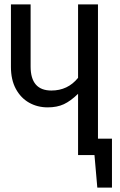

<svg xmlns="http://www.w3.org/2000/svg" viewBox="-20 -709 547 878"><path d="M492 -75V149H425L412 0H337V-280Q303 -247 272 -232.5Q241 -218 198 -218Q151 -218 113 -239.5Q75 -261 52.5 -302.5Q30 -344 30 -403V-689H120V-405Q120 -295 215 -295Q290 -295 337 -353V-689H428V-75Z"/></svg>

Font: Fira Sans Extra Condensed
Style: Regular
Weight: 400
Width: 1
Designer: Carrois Corporate & Edenspiekermann AG
Foundry: Carrois Corporate GbR & Edenspiekermann AG
Version: Version 4.203